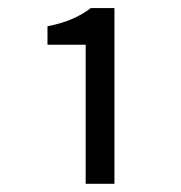

<svg xmlns="http://www.w3.org/2000/svg" viewBox="-20 -897 449 476"><path d="M192.4 -441.4V-786.1H97.7V-832Q162.1 -843.8 205.1 -877H263.7V-441.4Z"/></svg>

Font: Nasu
Style: Regular
Weight: 400
Designer: Ryoko NISHIZUKA (kana &amp; ideographs); Paul D. Hunt (Latin, Greek &amp; Cyrillic); Wenlong ZHANG (bopomofo); Sandoll C
Version: Version 2014.1215